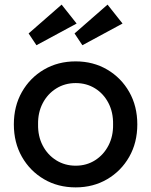

<svg xmlns="http://www.w3.org/2000/svg" viewBox="-20 -802 655 832"><path d="M308 10Q231 10 170.5 -25.5Q110 -61 75 -122.5Q40 -184 40 -263Q40 -342 75 -403.5Q110 -465 170.5 -500.5Q231 -536 308 -536Q384 -536 444.5 -500.5Q505 -465 540 -403.5Q575 -342 575 -263Q575 -184 540 -122.5Q505 -61 444.5 -25.5Q384 10 308 10ZM308 -84Q355 -84 392 -107.5Q429 -131 450 -171.5Q471 -212 470 -263Q471 -315 450 -355.5Q429 -396 392 -419Q355 -442 308 -442Q261 -442 223.5 -418.5Q186 -395 165 -354.5Q144 -314 145 -263Q144 -212 165 -171.5Q186 -131 223.5 -107.5Q261 -84 308 -84ZM337 -606 303 -657 446 -782 511 -700ZM138 -606 104 -657 247 -782 312 -700Z"/></svg>

Font: Lexend Deca
Style: Regular
Weight: 400
Designer: Bonnie Shaver-Troup, Thomas Jockin
Foundry: Lexend
Version: Version 1.008; ttfautohint (v1.8.4.7-5d5b)